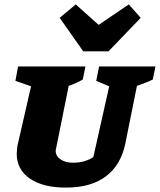

<svg xmlns="http://www.w3.org/2000/svg" viewBox="-20 -841 726 872"><path d="M279 11Q175 11 115.5 -30Q56 -71 56 -143Q56 -152 57.5 -163.5Q59 -175 59 -178L121 -449L50 -474L62 -539H368L356 -480Q341 -471 326.5 -464.5Q312 -458 292 -451L235 -168Q234 -163 233.5 -161.5Q233 -160 233 -156Q233 -132 255 -117Q277 -102 312 -102Q340 -102 363.5 -109Q387 -116 404 -128L476 -449L417 -474L430 -539H686L674 -480Q656 -471 644 -466.5Q632 -462 602 -451L549 -188Q529 -92 461.5 -40.5Q394 11 279 11ZM358 -608 251 -760 324 -821 428 -728 565 -821 619 -760 473 -608Z"/></svg>

Font: Piazzolla SC ExtraBold
Style: Italic
Weight: 800
Italic angle: -11.3°
Designer: Juan Pablo del Peral
Foundry: Huerta Tipografica
Version: Version 1.330